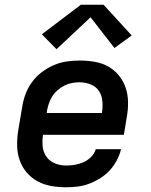

<svg xmlns="http://www.w3.org/2000/svg" viewBox="-20 -784 640 812"><path d="M260 8Q227 8 196 2.5Q165 -3 138.5 -17.5Q112 -32 92.5 -55Q73 -78 63 -107Q53 -136 52.5 -168Q52 -200 57 -232L74 -332Q78 -359 88 -386Q98 -413 115.5 -437Q133 -461 157 -479Q181 -497 207.5 -508.5Q234 -520 262 -524Q290 -528 317 -528Q350 -528 381 -522.5Q412 -517 438 -502.5Q464 -488 483 -464.5Q502 -441 511.5 -412.5Q521 -384 521.5 -352Q522 -320 516 -288L504 -214H162Q158 -189 160.5 -164.5Q163 -140 176.5 -121Q190 -102 212.5 -93Q235 -84 260 -84Q278 -84 296.5 -87Q315 -90 333 -98Q351 -106 365.5 -120.5Q380 -135 385 -153H492Q486 -129 474 -106Q462 -83 444 -63.5Q426 -44 403.5 -30Q381 -16 357 -7Q333 2 308.5 5Q284 8 260 8ZM178 -306H411Q415 -331 413 -355.5Q411 -380 398.5 -399Q386 -418 363.5 -427Q341 -436 316 -436Q301 -436 284.5 -433Q268 -430 253 -422.5Q238 -415 224.5 -403.5Q211 -392 202 -378Q193 -364 187.5 -348.5Q182 -333 179 -317ZM219 -576 157 -639 322 -764H418L537 -634L464 -581L363 -711Z"/></svg>

Font: Iosevka SS04 SmBd Ex Obl
Style: Regular
Weight: 600
Width: 7
Italic angle: -9°
Monospace: yes
Designer: Belleve Invis
Foundry: Belleve Invis
Version: Version 19.0.0; ttfautohint (v1.8.4)